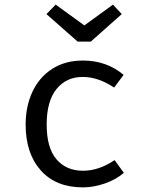

<svg xmlns="http://www.w3.org/2000/svg" viewBox="-20 -800 640 831"><path d="M476 -107 516 -52Q483 -23 434 -6Q385 11 339 11Q222 11 156.5 -62.5Q91 -136 91 -261Q91 -340 120.5 -403Q150 -466 206 -502Q262 -538 339 -538Q441 -538 515 -476L474 -421Q405 -467 338 -467Q267 -467 224.5 -414.5Q182 -362 182 -261Q182 -160 224.5 -110.5Q267 -61 339 -61Q408 -61 476 -107ZM507 -739 373 -620H316L181 -739L221 -780L345 -690L469 -780Z"/></svg>

Font: FiraDG Mono
Style: Regular
Weight: 400
Designer: Carrois Corporate & Edenspiekermann AG
Foundry: Carrois Corporate GbR & Edenspiekermann AG
Version: Version 3.206